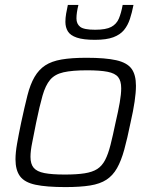

<svg xmlns="http://www.w3.org/2000/svg" viewBox="-20 -753 618 781"><path d="M246 8Q169 8 124.5 -1.5Q80 -11 61.5 -36Q43 -61 43 -105Q43 -132 49.5 -169Q56 -206 66 -254Q80 -319 91.5 -364.5Q103 -410 120.5 -440Q138 -470 164 -487Q190 -504 230.5 -511Q271 -518 332 -518Q409 -518 453 -508Q497 -498 515 -473.5Q533 -449 533 -404Q533 -377 527.5 -339.5Q522 -302 511 -254Q498 -190 485.5 -144.5Q473 -99 456 -69Q439 -39 413 -22Q387 -5 346.5 1.5Q306 8 246 8ZM244 -43Q292 -43 324 -48Q356 -53 375.5 -65.5Q395 -78 407.5 -102Q420 -126 429.5 -163.5Q439 -201 450 -254Q461 -301 467 -335.5Q473 -370 473 -394Q473 -424 460.5 -439.5Q448 -455 417.5 -461Q387 -467 334 -467Q274 -467 238.5 -459Q203 -451 184 -428.5Q165 -406 153 -364Q141 -322 127 -254Q118 -207 111 -173Q104 -139 104 -115Q104 -86 117 -70.5Q130 -55 160.5 -49Q191 -43 244 -43ZM366 -591Q319 -591 292.5 -600Q266 -609 256 -625.5Q246 -642 246 -664Q246 -680 249 -697.5Q252 -715 256 -733H299Q295 -717 293 -703.5Q291 -690 291 -678Q291 -656 306 -644Q321 -632 367 -632Q411 -632 432.5 -643.5Q454 -655 463.5 -677.5Q473 -700 479 -733H523Q517 -702 508.5 -676Q500 -650 484.5 -631Q469 -612 441 -601.5Q413 -591 366 -591Z"/></svg>

Font: Saira Thin Light
Style: Italic
Weight: 300
Italic angle: -12°
Version: Version 1.101